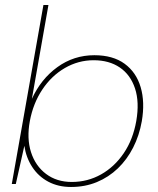

<svg xmlns="http://www.w3.org/2000/svg" viewBox="-20 -733 630 765"><path d="M263 12Q212 12 172.5 -9Q133 -30 108.5 -67.5Q84 -105 77 -152L43 0H27L153 -713H173L107 -339Q143 -418 208.5 -465.5Q274 -513 356 -513Q430 -513 476.5 -479Q523 -445 540.5 -385.5Q558 -326 545 -250Q535 -193 510.5 -145Q486 -97 449.5 -62Q413 -27 366 -7.5Q319 12 263 12ZM266 -8Q329 -8 382.5 -38Q436 -68 473 -122.5Q510 -177 523 -251Q536 -326 518 -380.5Q500 -435 457.5 -464Q415 -493 353 -493Q292 -493 238.5 -462Q185 -431 148.5 -376Q112 -321 99 -251Q86 -182 103.5 -127Q121 -72 163.5 -40Q206 -8 266 -8Z"/></svg>

Font: DM Sans 17pt Thin
Style: Italic
Weight: 250
Italic angle: -10°
Version: Version 4.004;gftools[0.9.30]